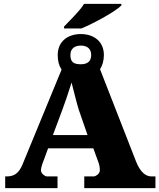

<svg xmlns="http://www.w3.org/2000/svg" viewBox="-20 -978 828 998"><path d="M313 -830H403C473 -859 586 -922 611 -950V-958H417C396 -922 342 -871 313 -840ZM279 0V-61H223C215 -61 193 -75 193 -92C193 -112 205 -139 211 -155L230 -207H465L491 -136C494 -129 499 -112 499 -93C499 -72 474 -61 469 -61H418V0H788V-61H767C740 -61 710 -80 687 -139L500 -618C512 -637 520 -662 520 -692C520 -763 467 -801 400 -801C333 -801 280 -763 280 -692C280 -661 286 -638 300 -616L97 -123C76 -72 48 -61 14 -61H7V0ZM400 -644C362 -644 346 -656 346 -692C346 -728 371 -741 400 -741C429 -741 454 -728 454 -692C454 -659 434 -644 400 -644ZM304 -407C316 -439 341 -512 352 -549C363 -507 380 -436 390 -406L435 -276H255Z"/></svg>

Font: UArctic Serif Black
Style: Regular
Weight: 900
Designer: Customization by Puisto advertising & original work Monotype Design Team
Foundry: Monotype Imaging Inc.
Version: Version 2.004